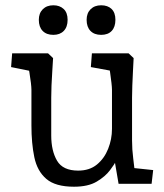

<svg xmlns="http://www.w3.org/2000/svg" viewBox="-20 -696 621 727"><path d="M260 11Q190 11 155.5 -18.5Q121 -48 110 -100.5Q99 -153 99 -221V-356Q99 -365 97 -382.5Q95 -400 91.5 -421Q88 -442 85 -459L121 -422L22 -442L26 -494H162L181 -476Q180 -455 178 -427Q176 -399 175 -372Q174 -345 174 -326V-183Q174 -125 196 -87.5Q218 -50 276 -50Q319 -50 347 -73Q375 -96 389.5 -132.5Q404 -169 404 -208V-356Q404 -365 402 -382.5Q400 -400 397 -421Q394 -442 391 -459L428 -423L324 -442L328 -494H467L486 -476Q485 -455 483.5 -427Q482 -399 481 -372Q480 -345 480 -326V-164Q480 -130 484.5 -95.5Q489 -61 492 -26L456 -63L560 -52L554 0H429L410 -111L420 -87Q414 -75 396.5 -51.5Q379 -28 346.5 -8.5Q314 11 260 11ZM363 -564Q337 -564 322.5 -579Q308 -594 308 -621Q308 -646 323 -661Q338 -676 363 -676Q388 -676 402.5 -662Q417 -648 417 -621Q417 -594 403 -579Q389 -564 363 -564ZM182 -564Q156 -564 141.5 -579Q127 -594 127 -621Q127 -646 142 -661Q157 -676 182 -676Q206 -676 221 -662Q236 -648 236 -621Q236 -594 221.5 -579Q207 -564 182 -564Z"/></svg>

Font: Andada Pro
Style: Regular
Weight: 400
Designer: Carolina Giovagnoli
Foundry: Huerta Tipografica
Version: Version 3.003